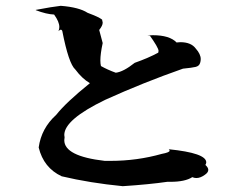

<svg xmlns="http://www.w3.org/2000/svg" viewBox="-20 -691 825 660"><path d="M402 -51Q289 -62 192 -85Q130 -114 113 -184Q122 -250 173 -296Q207 -339 289 -405Q262 -421 239 -452Q216 -472 194 -585Q192 -589 189 -589Q186 -589 181 -584Q184 -591 184 -598Q184 -616 166 -641Q140 -642 103 -656V-657Q161 -668 189 -671Q252 -666 281 -647Q332 -628 332 -621L331 -620Q333 -617 333 -613Q333 -603 321 -588L333 -543Q325 -506 325 -483Q325 -472 327 -464Q350 -451 378 -441Q404 -444 443 -475Q491 -492 524 -510L525 -516Q525 -527 492 -573L495 -568L487 -569L505 -570Q563 -570 587 -545L600 -546Q637 -546 653 -524Q670 -505 670 -488Q670 -481 668 -475Q665 -464 652.5 -461Q640 -458 609 -455Q472 -407 342 -348Q201 -280 201 -227L202 -219L201 -209Q201 -154 340 -138H360Q451 -138 536 -162Q563 -167 563 -173Q563 -176 560 -178Q689 -165 689 -133Q689 -129 686 -124Q696 -115 696 -107Q696 -98 684 -90Q669 -79 655 -79Q648 -79 641 -82Q616 -66 566 -66H555Q493 -57 402 -51Z"/></svg>

Font: Xiangcui Kesong Xiangcui Kesong
Style: Regular
Weight: 400
Version: Version 1.501;March 28, 2024;FontCreator 14.0.0.2814 64-bit